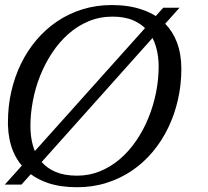

<svg xmlns="http://www.w3.org/2000/svg" viewBox="-42 -747 841 777"><path d="M-22.5 0 46.4 -76.7Q24.4 -102.5 10.7 -135.7Q-8.3 -182.6 -9.8 -241.2V-254.4Q-9.8 -317.9 3.9 -377.4Q17.6 -437 43.2 -489.5Q68.8 -542 105.7 -585.4Q142.6 -628.9 189.2 -660.4Q235.8 -691.9 291.5 -709.2Q347.2 -726.6 410.2 -726.6Q479 -726.6 531.7 -708.5Q563 -698.2 588.4 -682.1L618.7 -715.8H684.6L626.5 -650.9Q657.2 -619.6 673.8 -576.2Q691.9 -528.3 691.9 -467.8Q691.9 -404.3 678.2 -344Q664.6 -283.7 638.9 -230.5Q613.3 -177.2 576.4 -133.1Q539.6 -88.9 492.7 -56.9Q445.8 -24.9 389.6 -7.1Q333.5 10.7 269.5 10.7Q203.6 10.7 152.3 -6.3Q112.8 -20 82.5 -42L44.9 0ZM183.1 -51.3Q219.2 -36.1 270 -36.1Q319.8 -36.1 363.5 -54.2Q407.2 -72.3 443.8 -103.8Q480.5 -135.3 509.5 -178Q538.6 -220.7 558.6 -269.8Q578.6 -318.8 589.4 -372.3Q600.1 -425.8 600.1 -478.5Q600.1 -520.5 589.4 -557.1Q584 -576.7 575.2 -593.3L126.5 -91.3Q148.9 -65.9 183.1 -51.3ZM413.6 -679.7Q361.3 -679.7 316.4 -660.9Q271.5 -642.1 234.6 -609.4Q197.8 -576.7 168.9 -533.2Q140.1 -489.7 120.6 -440.7Q101.1 -391.6 91.1 -339.1Q81.1 -286.6 81.1 -236.8Q81.1 -194.3 91.3 -157.7Q94.7 -146 99.1 -135.7L544.9 -633.3Q525.4 -651.9 498.5 -664.1Q463.4 -679.7 413.6 -679.7Z"/></svg>

Font: Arian Grqi
Style: Italic
Weight: 400
Italic angle: -15°
Designer: Ruben Hakobyan (Tarumian)
Foundry: Ruben Hakobyan (Tarumian)
Version: Version 1.002